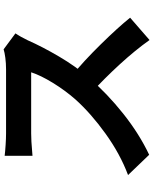

<svg xmlns="http://www.w3.org/2000/svg" viewBox="85 -868 830 1040"><g transform="rotate(-90 500.0 -348.0)"><path d="M802.4 -614Q766.6 -533 713.7 -443.1Q660.8 -353.2 600.4 -283Q513.6 -182.4 404.1 -95.4Q294.6 -8.4 181.6 45L71.8 -69.4Q186 -112.2 296 -191.3Q406 -270.4 481.6 -354.6Q530.8 -410.8 571.3 -476.8Q611.8 -542.8 628.4 -594.2H297Q257.6 -594.2 199.2 -588.8L176 -587V-737.8Q197.8 -735 234.6 -732.6Q271.4 -730.2 297 -730.2H644.4Q677 -730.2 706.7 -734.1Q736.4 -738 752.8 -743.4L839.2 -679.4Q831 -667.6 820.3 -648.5Q809.6 -629.4 802.4 -614ZM924.2 -58.2 803.2 47Q748.6 -30 672 -113.7Q595.4 -197.4 513.4 -272.4L613.4 -370.6Q686 -312.6 778.6 -218.4Q871.2 -124.2 924.2 -58.2Z"/></g></svg>

Font: 寒蝉端黑体 Light
Style: Regular
Weight: 300
Designer: ChillDuanSans {Warren2060}; 
Source Han Sans {Ryoko NISHIZUKA 西塚涼子 (kana, bopomofo & ideographs); Paul D. Hunt (Latin, G
Foundry: ChillType&Adobe
Version: Version 1.300;Glyphs 3.3 (3306)